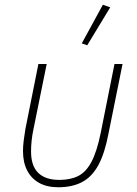

<svg xmlns="http://www.w3.org/2000/svg" viewBox="-20 -778 579 810"><path d="M177 -508 120 -227Q116 -208 113.5 -185Q111 -162 111 -139Q111 -78 141.5 -48.5Q172 -19 230 -19Q277 -19 310 -35.5Q343 -52 366 -95.5Q389 -139 405 -218L463 -508H497L438 -216Q422 -131 395 -81.5Q368 -32 326.5 -10Q285 12 226 12Q178 12 145 -6.5Q112 -25 94.5 -59Q77 -93 77 -141Q77 -161 80 -185Q83 -209 87 -233L142 -508ZM445 -747 348 -587 325 -595 414 -758Z"/></svg>

Font: IBM Plex Sans ExtraLight
Style: Italic
Weight: 250
Italic angle: -11.31°
Designer: Mike Abbink, Paul van der Laan, Pieter van Rosmalen
Foundry: Bold Monday
Version: Version 3.201